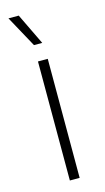

<svg xmlns="http://www.w3.org/2000/svg" viewBox="-109 -719 415 758"><g transform="rotate(-15 98.0 -340.5)"><path d="M78 0V-486.5H118V0ZM51.5 -681 113 -553.5V-553H79.5L9.5 -681Z"/></g></svg>

Font: Anek Tamil Medium ExtraLight
Style: Regular
Weight: 250
Version: Version 1.003